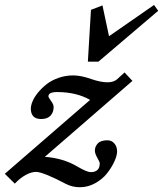

<svg xmlns="http://www.w3.org/2000/svg" viewBox="-72 -744 670 789"><path d="M289.1 -490.7 301.8 -703.6 349.1 -721.7 376 -595.2 561 -723.6 578.1 -699.7 332.5 -490.7ZM409.2 -122.1Q409.2 -104.5 397.9 -80.1Q386.7 -55.7 367.9 -31.7Q349.1 -7.8 319.3 8.8Q289.6 25.4 256.8 25.4Q225.1 25.4 198.7 11.7Q105 -37.6 75.7 -37.6Q56.6 -37.6 33.4 -24.9Q10.3 -12.2 -11.2 10.7L-52.2 -29.8L298.3 -333.5Q241.7 -365.7 162.6 -365.7Q127 -365.7 127 -348.1Q127 -343.8 137.7 -329.3Q148.4 -314.9 148.4 -304.2Q148.4 -282.7 135.7 -268.8Q123 -254.9 97.2 -254.9Q54.7 -254.9 54.7 -297.9Q54.7 -310.5 61.8 -327.6Q68.8 -344.7 84 -363.3Q99.1 -381.8 119.1 -397.7Q139.2 -413.6 168 -423.8Q196.8 -434.1 228.5 -434.1Q260.7 -434.1 302.2 -419.4Q341.8 -405.8 369.1 -405.8Q395 -405.8 408.7 -418L439.9 -446.3L472.2 -411.6L112.3 -99.6Q188 -93.8 245.1 -60.1Q285.2 -36.6 300.3 -36.6Q337.9 -36.6 337.9 -72.8Q337.9 -78.1 327.9 -95.5Q317.9 -112.8 317.9 -125.5Q317.9 -141.6 329.8 -154.5Q341.8 -167.5 369.6 -167.5Q386.7 -167.5 397.9 -154.5Q409.2 -141.6 409.2 -122.1Z"/></svg>

Font: Elstob 14pt
Style: Bold Italic
Weight: 700
Italic angle: -20°
Designer: Peter S. Baker
Version: Version 1.015